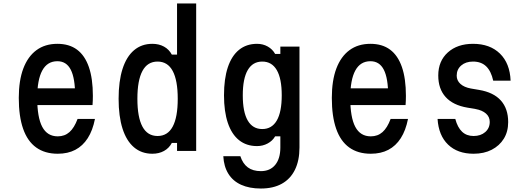

<svg xmlns="http://www.w3.org/2000/svg" viewBox="-20 -868 3040 1104"><path d="M166 -360H450L412 -317Q412 -418 387 -467Q362 -516 310 -516Q252 -516 223 -462.5Q194 -409 194 -305Q194 -193 223 -138.5Q252 -84 312 -84Q352 -84 379.5 -108.5Q407 -133 426 -184H526Q513 -118 484.5 -73.5Q456 -29 413 -6.5Q370 16 312 16Q238 16 188 -20Q138 -56 113 -127.5Q88 -199 88 -305Q88 -405 114 -474Q140 -543 189.5 -579.5Q239 -616 310 -616Q378 -616 423 -582.5Q468 -549 491 -482.5Q514 -416 514 -317Q514 -304 513.5 -289.5Q513 -275 512 -264H166Z M856 16Q794 16 750.5 -21Q707 -58 684.5 -128.5Q662 -199 662 -300Q662 -401 684.5 -471.5Q707 -542 750.5 -579Q794 -616 856 -616Q894 -616 923 -600Q952 -584 968 -554H998V-848H1108V0H998V-46H968Q952 -16 923 0Q894 16 856 16ZM886 -86Q944 -86 973 -140Q1002 -194 1002 -300Q1002 -406 973 -460Q944 -514 886 -514Q828 -514 799 -460Q770 -406 770 -300Q770 -194 799 -140Q828 -86 886 -86Z M1702 -20Q1702 55 1676 108Q1650 161 1600.5 188.5Q1551 216 1480 216Q1414 216 1366.5 194.5Q1319 173 1293 131Q1267 89 1264 30H1362Q1376 73 1405 94.5Q1434 116 1480 116Q1533 116 1562.5 80Q1592 44 1592 -20V-84H1562Q1547 -58 1519 -43Q1491 -28 1458 -28Q1397 -28 1354.5 -62Q1312 -96 1290 -161.5Q1268 -227 1268 -320Q1268 -415 1290 -481Q1312 -547 1354.5 -581.5Q1397 -616 1458 -616Q1492 -616 1519.5 -600.5Q1547 -585 1562 -558H1592V-600H1702ZM1376 -320Q1376 -224 1404.5 -175Q1433 -126 1488 -126Q1543 -126 1571.5 -175Q1600 -224 1600 -320Q1600 -416 1571.5 -465Q1543 -514 1488 -514Q1433 -514 1404.5 -465Q1376 -416 1376 -320Z M1966 -360H2250L2212 -317Q2212 -418 2187 -467Q2162 -516 2110 -516Q2052 -516 2023 -462.5Q1994 -409 1994 -305Q1994 -193 2023 -138.5Q2052 -84 2112 -84Q2152 -84 2179.5 -108.5Q2207 -133 2226 -184H2326Q2313 -118 2284.5 -73.5Q2256 -29 2213 -6.5Q2170 16 2112 16Q2038 16 1988 -20Q1938 -56 1913 -127.5Q1888 -199 1888 -305Q1888 -405 1914 -474Q1940 -543 1989.5 -579.5Q2039 -616 2110 -616Q2178 -616 2223 -582.5Q2268 -549 2291 -482.5Q2314 -416 2314 -317Q2314 -304 2313.5 -289.5Q2313 -275 2312 -264H1966Z M2598 -184Q2611 -135 2637 -110.5Q2663 -86 2703 -86Q2744 -86 2770 -108.5Q2796 -131 2796 -167Q2796 -196 2774.5 -215Q2753 -234 2715 -241L2668 -249Q2585 -263 2542.5 -310Q2500 -357 2500 -434Q2500 -517 2555 -566.5Q2610 -616 2700 -616Q2797 -616 2854.5 -560Q2912 -504 2916 -404H2816Q2804 -459 2775.5 -486.5Q2747 -514 2700 -514Q2658 -514 2632 -491.5Q2606 -469 2606 -433Q2606 -405 2627.5 -385.5Q2649 -366 2688 -359L2735 -351Q2818 -337 2860 -290Q2902 -243 2902 -166Q2902 -111 2877 -70.5Q2852 -30 2807.5 -7Q2763 16 2703 16Q2611 16 2556.5 -36.5Q2502 -89 2496 -184Z"/></svg>

Font: Martian Mono Condensed
Style: Regular
Weight: 400
Width: 3
Designer: Roman Shamin
Foundry: Evil Martians
Version: Version 1.000